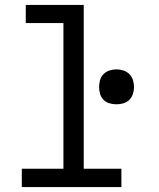

<svg xmlns="http://www.w3.org/2000/svg" viewBox="-20 -755 640 775"><path d="M68 0V-74H236V-662H84V-735H318V-74H470V0ZM450 -334Q436 -334 422 -338Q408 -342 398 -352Q388 -362 384 -376Q380 -390 380 -404Q380 -418 384 -432Q388 -446 398 -456Q408 -466 422 -470.5Q436 -475 450 -475Q464 -475 478 -470.5Q492 -466 502 -456Q512 -446 516.5 -432Q521 -418 521 -404Q521 -390 516.5 -376Q512 -362 502 -352Q492 -342 478 -338Q464 -334 450 -334Z"/></svg>

Font: Iosevka Extended
Style: Regular
Weight: 400
Width: 7
Monospace: yes
Designer: Belleve Invis
Foundry: Belleve Invis
Version: Version 32.5.0; ttfautohint (v1.8.4)